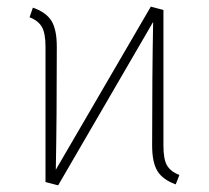

<svg xmlns="http://www.w3.org/2000/svg" viewBox="-20 -549 629 578"><path d="M472 -111Q472 -70 482.5 -51.5Q493 -33 520 -22L509 6Q470 -8 454 -34Q438 -60 438 -111Q438 -327 441 -483L155 9L117 -1V-408Q117 -449 106 -468Q95 -487 69 -497L79 -526Q119 -512 135 -486Q151 -460 151 -408Q151 -191 148 -38L434 -529L472 -519Z"/></svg>

Font: Fira Sans UltraLight
Style: Regular
Weight: 200
Designer: Carrois Corporate & Edenspiekermann AG
Foundry: Carrois Corporate GbR & Edenspiekermann AG
Version: Version 4.106;PS 004.106;hotconv 1.0.70;makeotf.lib2.5.58329